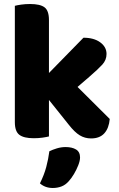

<svg xmlns="http://www.w3.org/2000/svg" viewBox="-20 -681 595 957"><path d="M295 -186 171 -263 396 -493Q448 -493 479.5 -470Q511 -447 511 -412Q511 -382 490 -359Q469 -336 425 -298ZM179 -239 316 -298 527 -88Q523 -42 500 -16.5Q477 9 434 9Q403 9 377.5 -6.5Q352 -22 323 -59ZM54 -264H224V-1Q213 2 192.5 5Q172 8 148 8Q99 8 76.5 -9Q54 -26 54 -72ZM224 -175H54V-652Q65 -655 85.5 -658Q106 -661 130 -661Q180 -661 202 -644.5Q224 -628 224 -581ZM322 223Q306 241 286 248.5Q266 256 243 256Q205 256 179 233Q200 191 210.5 151.5Q221 112 226 73Q242 65 263.5 58.5Q285 52 307 52Q339 52 359 64Q379 76 379 104Q379 120 370 143Q361 166 348 187.5Q335 209 322 223Z"/></svg>

Font: Baloo Tamma 2 ExtraBold
Style: Regular
Weight: 800
Designer: Divya Kowshik, Shuchita Grover and Ek Type
Foundry: Ek Type
Version: Version 1.700